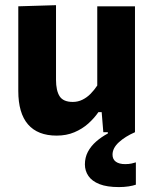

<svg xmlns="http://www.w3.org/2000/svg" viewBox="-20 -524 610 761"><path d="M204.5 13.5Q129.5 13.5 91 -31Q52.5 -75.5 52.5 -163.5Q52.5 -197 52.5 -221.5Q52.5 -246 52.5 -272Q52.5 -321.5 52.5 -359.2Q52.5 -397 52.5 -430.2Q52.5 -463.5 52.5 -499L202 -503.5Q202 -450 202 -398.2Q202 -346.5 202 -291V-208Q202 -164.5 216.5 -142.2Q231 -120 268.5 -120Q289 -120 306.8 -128.8Q324.5 -137.5 339 -152.2Q353.5 -167 365.5 -185V-291Q365.5 -346.5 365.5 -396.2Q365.5 -446 365.5 -499H515Q515 -446 515 -394Q515 -342 515 -272V-216Q515 -154 515 -103.8Q515 -53.5 515 0H389.5L383 -79.5H370Q353.5 -55.5 329.8 -34.2Q306 -13 274.8 0.2Q243.5 13.5 204.5 13.5ZM451.5 217.5Q404 217.5 374.2 205.8Q344.5 194 330.5 173.5Q316.5 153 316.5 127.5Q316.5 100.5 328.2 78Q340 55.5 360.8 37.2Q381.5 19 407.5 5V-24L484.5 -32.5L515 0Q476 17 451 40Q426 63 426 89Q426 107.5 439.2 117Q452.5 126.5 476 126.5Q491 126.5 501.8 124Q512.5 121.5 518.5 119.5V208Q507.5 212 489.5 214.8Q471.5 217.5 451.5 217.5Z"/></svg>

Font: Commissioner Thin
Style: Bold
Weight: 700
Version: Version 1.001;gftools[0.9.23]